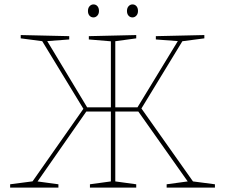

<svg xmlns="http://www.w3.org/2000/svg" viewBox="-20 -851 1020 871"><path d="M26 0V-15L133 -29L124 -23L363 -364L361 -353L168 -670L181 -663L74 -677V-692L294 -687V-672L187 -664L191 -670L379 -358L369 -364H490L483 -359V-671L490 -663L383 -672V-687L598 -692V-677L496 -663L503 -671V-357L496 -364H611L600 -358L790 -670L794 -664L687 -672V-687L907 -692V-677L800 -663L811 -670L618 -353V-364L859 -23L848 -29L955 -15V0H736V-15L839 -29L835 -23L604 -350L617 -345H496L503 -352V-21L496 -29L598 -15V0H388V-15L490 -29L483 -21V-354L490 -345H363L375 -350L147 -23L142 -29L245 -15V0ZM581 -772Q570 -772 563 -780Q556 -788 556 -801Q556 -815 563.5 -823Q571 -831 581 -831Q592 -831 599 -823Q606 -815 606 -801Q606 -788 598.5 -780Q591 -772 581 -772ZM404 -772Q393 -772 386 -780Q379 -788 379 -801Q379 -815 386.5 -823Q394 -831 404 -831Q415 -831 422 -823Q429 -815 429 -801Q429 -788 421.5 -780Q414 -772 404 -772Z"/></svg>

Font: Bitter Thin
Style: Regular
Weight: 100
Designer: Sol Matas, and Bitter project Authors
Foundry: Sol Matas
Version: Version 2.002